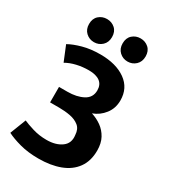

<svg xmlns="http://www.w3.org/2000/svg" viewBox="-222 -1027 1030 1159"><g transform="rotate(30 292.5 -447.5)"><path d="M520 -198Q520 -249 500.5 -284.5Q481 -320 449.5 -342.5Q418 -365 380 -377Q427 -394 458.5 -434.5Q490 -475 490 -530Q490 -616 423.5 -663.5Q357 -711 247 -711Q180 -711 125.5 -696Q71 -681 36 -661L79 -556Q110 -574 150.5 -583.5Q191 -593 235 -593Q285 -593 312 -573Q339 -553 339 -513Q339 -463 295 -439.5Q251 -416 186 -416H128V-308H192Q232 -308 269 -301Q306 -294 331 -274Q356 -254 358 -214Q366 -159 326 -130Q286 -101 222 -101Q170 -101 124.5 -115Q79 -129 55 -140Q44 -112 33.5 -84.5Q23 -57 12 -29Q49 -10 106 5.5Q163 21 236 21Q321 21 385 -3Q449 -27 484.5 -76Q520 -125 520 -198ZM255 -836Q255 -874 231.5 -895Q208 -916 175 -916Q142 -916 118.5 -895Q95 -874 95 -836Q95 -799 118.5 -777Q142 -755 175 -755Q208 -755 231.5 -777Q255 -799 255 -836ZM489 -836Q489 -874 465.5 -895Q442 -916 409 -916Q376 -916 352.5 -895Q329 -874 329 -836Q329 -799 352.5 -777Q376 -755 409 -755Q442 -755 465.5 -777Q489 -799 489 -836Z"/></g></svg>

Font: Repo Bold
Style: Bold
Weight: 700
Designer: Stefan Peev
Foundry: Context Ltd
Version: Version 1.502